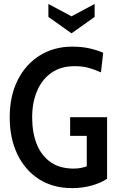

<svg xmlns="http://www.w3.org/2000/svg" viewBox="-20 -954 611 988"><path d="M351 14Q252.5 14 180.5 -32.2Q108.5 -78.5 69.2 -160.5Q30 -242.5 30 -350Q30 -461.5 71.8 -543.2Q113.5 -625 186.2 -669.5Q259 -714 351.5 -714Q400.5 -714 439.8 -705.2Q479 -696.5 511 -682.5L499.5 -581.5Q468 -596 436 -604.8Q404 -613.5 363.5 -613.5Q293.5 -613.5 244.8 -579.5Q196 -545.5 170.8 -486Q145.5 -426.5 145.5 -350Q145.5 -271.5 169.2 -212.2Q193 -153 240.2 -119.8Q287.5 -86.5 359 -86.5Q396.5 -86.5 426.5 -98.5V-255H341V-351H531V-34Q498 -12 450.8 1Q403.5 14 351 14ZM229 -933.5V-867L348 -782.5L467 -867V-933.5L348 -870Z"/></svg>

Font: Cabin Condensed Medium
Style: Regular
Weight: 500
Width: 3
Designer: Pablo Impallari
Foundry: Pablo Impallari. http://www.impallari.com Igino Marini. http://www.ikern.com
Version: Version 3.001; ttfautohint (v1.8.3)